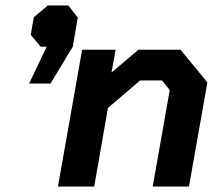

<svg xmlns="http://www.w3.org/2000/svg" viewBox="-20 -679 807 699"><path d="M279 -498H401L386 -415L484 -498H637L735 -379L668 0H536L598 -351L570 -386H490L373 -286L323 0H191ZM150 -509H128L92 -552L103 -616L154 -659H229L263 -615L245 -509L164 -375H86Z"/></svg>

Font: Chakra Petch
Style: Bold Italic
Weight: 700
Italic angle: -10°
Designer: Katatrad Aksorn Co.,Ltd.
Foundry: Cadson Demak Co.,Ltd.
Version: Version 1.000; ttfautohint (v1.6)